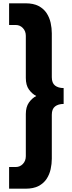

<svg xmlns="http://www.w3.org/2000/svg" viewBox="-20 -880 436 1160"><path d="M35 260H134Q182 260 213 243.8Q244 227.5 261.5 200.8Q279 174 286 142Q293 110 293 79V-186.5Q293 -221.5 312.5 -236.8Q332 -252 364.5 -252V-348Q332 -348 312.5 -363.2Q293 -378.5 293 -413.5V-679Q293 -710 286 -742Q279 -774 261.5 -800.8Q244 -827.5 213 -843.8Q182 -860 134 -860H35V-729H75.5Q100.5 -729 118.2 -710.5Q136 -692 136 -663.5V-409.5Q136 -365.5 154.5 -339.5Q173 -313.5 199 -300Q173 -286.5 154.5 -260Q136 -233.5 136 -190.5V63.5Q136 92 118.2 110.5Q100.5 129 75.5 129H35Z"/></svg>

Font: Spartan ExtraBold
Style: Regular
Weight: 800
Designer: Matt Bailey, Mirko Velimirovic
Foundry: Matt Bailey
Version: Version 1.003; ttfautohint (v1.8.3)